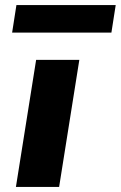

<svg xmlns="http://www.w3.org/2000/svg" viewBox="-20 -740 478 760"><path d="M43 0 123 -503H294L214 0ZM28 -611 45 -720H438L421 -611Z"/></svg>

Font: Nunito Sans 7pt SemiExpanded ExtraBold
Style: Italic
Weight: 800
Width: 6
Italic angle: -9°
Designer: Vernon Adams
Foundry: Vernon Adams
Version: Version 3.101;gftools[0.9.27]